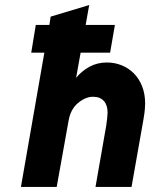

<svg xmlns="http://www.w3.org/2000/svg" viewBox="-20 -742 596 762"><path d="M402 -246Q404 -260 405.5 -274.5Q407 -289 407 -295Q407 -325 392 -341.5Q377 -358 349 -358Q320 -358 290 -333.5Q260 -309 252 -262L205 0H63L156 -533H104L122 -643H176L181 -676L334 -722L320 -643H436L417 -533H300L282 -433Q304 -460 335 -477Q366 -494 404 -494Q435 -494 462.5 -483Q490 -472 511 -451Q532 -430 544 -399.5Q556 -369 556 -331Q556 -324 555 -309.5Q554 -295 549 -266L502 0H359Z"/></svg>

Font: Overpass Heavy
Style: Italic
Weight: 900
Italic angle: -10°
Designer: Delve Withrington, Dave Bailey
Foundry: Delve Fonts
Version: Version 3.000;DELV;Overpass